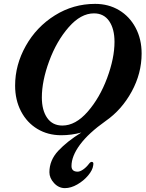

<svg xmlns="http://www.w3.org/2000/svg" viewBox="-20 -684 751 991"><path d="M711 -408Q711 -305 659.5 -211Q608 -117 526 -60Q437 3 393 62.5Q349 122 349 173Q349 202 381 202Q393 202 409 191Q425 180 438 163Q448 149 456 152Q462 153 462 162L461 170Q458 194 435 221.5Q412 249 379 268Q346 287 315 287Q283 287 259 261Q235 235 235 205Q235 143 281 94Q327 45 400 0Q349 14 296 14Q227 14 173 -18.5Q119 -51 88.5 -109.5Q58 -168 58 -242Q58 -349 113 -447Q168 -545 263 -604.5Q358 -664 471 -664Q540 -664 594.5 -631.5Q649 -599 680 -540.5Q711 -482 711 -408ZM571 -468Q571 -535 543.5 -575Q516 -615 465 -615Q397 -615 334.5 -543.5Q272 -472 234 -369Q196 -266 196 -181Q196 -115 223.5 -75.5Q251 -36 302 -36Q370 -36 432.5 -107.5Q495 -179 533 -281.5Q571 -384 571 -468Z"/></svg>

Font: EB Garamond
Style: Bold Italic
Weight: 700
Italic angle: -17.2°
Designer: Georg Duffner and Octavio Pardo
Foundry: Georg Duffner
Version: Version 1.000